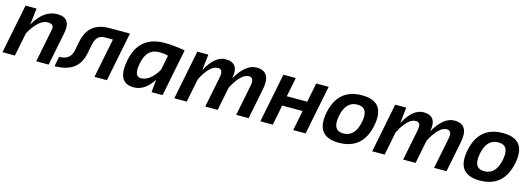

<svg xmlns="http://www.w3.org/2000/svg" viewBox="-9 -1223 5328 1931"><g transform="rotate(15 2654.5 -257.0)"><path d="M-8.3 0 94.2 -512.7H209L189 -339.8Q284.2 -512.7 427.2 -512.7Q575.2 -512.7 542 -346.2L472.7 0H343.3L412.6 -347.7Q424.8 -408.2 355 -408.2Q262.7 -408.2 170.4 -245.6L121.1 0Z M554.2 -102.5Q669.9 -102.5 690.4 -205.1L710.4 -305.2Q752 -512.7 966.8 -512.7H1181.6L1079.1 0H949.7L1031.7 -410.2H946.3Q860.8 -410.2 840.3 -307.6L819.8 -205.1Q778.8 0 533.7 0Z M1608.4 -396.5Q1579.1 -408.2 1510.7 -408.2Q1386.2 -408.2 1355 -250.5Q1326.2 -107.4 1402.8 -107.4Q1497.6 -107.4 1577.6 -241.2ZM1658.7 0H1543.9L1555.7 -131.8Q1471.7 0 1356.4 0Q1176.8 0 1226.6 -249.5Q1279.3 -512.7 1545.4 -512.7Q1634.8 -512.7 1756.8 -491.7Z M1780.8 0 1883.3 -512.7H1998L1979.5 -345.7Q2067.4 -512.7 2178.7 -512.7Q2325.2 -512.7 2291.5 -344.7Q2389.6 -512.7 2500 -512.7Q2657.2 -512.7 2618.2 -317.9L2554.7 0H2425.3L2489.7 -322.8Q2506.8 -408.2 2449.2 -408.2Q2367.2 -408.2 2281.2 -244.1L2232.4 0H2103L2167.5 -321.3Q2184.6 -408.2 2127.9 -408.2Q2042 -408.2 1959 -244.1L1910.2 0Z M2676.8 0 2779.3 -512.7H2908.7L2868.7 -312.5H3081.1L3121.1 -512.7H3250.5L3147.9 0H3018.6L3060.5 -210H2848.1L2806.2 0Z M3514.2 -97.7Q3633.8 -97.7 3666 -258.3Q3697.3 -415 3577.6 -415Q3458 -415 3426.8 -258.3Q3394.5 -97.7 3514.2 -97.7ZM3296.9 -256.3Q3349.1 -517.6 3598.1 -517.6Q3847.2 -517.6 3794.9 -256.3Q3742.7 4.4 3493.7 4.4Q3245.6 4.4 3296.9 -256.3Z M3841.3 0 3943.8 -512.7H4058.6L4040 -345.7Q4127.9 -512.7 4239.3 -512.7Q4385.7 -512.7 4352.1 -344.7Q4450.2 -512.7 4560.5 -512.7Q4717.8 -512.7 4678.7 -317.9L4615.2 0H4485.8L4550.3 -322.8Q4567.4 -408.2 4509.8 -408.2Q4427.7 -408.2 4341.8 -244.1L4293 0H4163.6L4228 -321.3Q4245.1 -408.2 4188.5 -408.2Q4102.5 -408.2 4019.5 -244.1L3970.7 0Z M4981.4 -97.7Q5101.1 -97.7 5133.3 -258.3Q5164.6 -415 5044.9 -415Q4925.3 -415 4894 -258.3Q4861.8 -97.7 4981.4 -97.7ZM4764.2 -256.3Q4816.4 -517.6 5065.4 -517.6Q5314.5 -517.6 5262.2 -256.3Q5210 4.4 4960.9 4.4Q4712.9 4.4 4764.2 -256.3Z"/></g></svg>

Font: Sansation
Style: Bold Italic
Weight: 700
Designer: Bernd Montag
Version: Version 1.301